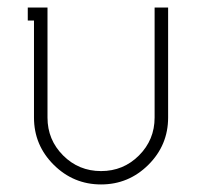

<svg xmlns="http://www.w3.org/2000/svg" viewBox="-20 -484 540 513"><path d="M106.9 -169.9Q106.9 -110.4 148.7 -68.6Q190.4 -26.9 250 -26.9Q309.6 -26.9 351.3 -68.6Q393.1 -110.4 393.1 -169.9V-463.9H429.2V-169.9Q429.2 -96.2 376.5 -43.7Q323.7 8.8 250 8.8Q176.3 8.8 123.5 -43.7Q70.8 -96.2 70.8 -169.9V-429.2H54.2V-463.9H106.9Z"/></svg>

Font: RawengulkPcs
Style: Regular
Weight: 400
Version: Version 0.92